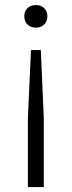

<svg xmlns="http://www.w3.org/2000/svg" viewBox="-20 -568 290 778"><path d="M172 -502Q172 -481.5 159 -468.8Q146 -456 125.5 -456Q104.5 -456 91.5 -468.5Q78.5 -481 78.5 -502Q78.5 -523 91.5 -535.2Q104.5 -547.5 125.5 -547.5Q146 -547.5 159 -535Q172 -522.5 172 -502ZM105.5 -365H145.5L157.5 -87.5V190H93V-87.5Z"/></svg>

Font: Encode Sans Semi Expanded Light
Style: Regular
Weight: 300
Width: 6
Designer: Multiple Designers
Foundry: Impallari Type
Version: Version 2.000